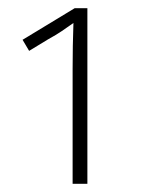

<svg xmlns="http://www.w3.org/2000/svg" viewBox="-20 -864 354 468"><path d="M193 -844V-416H157V-695Q157 -723 157.5 -752.5Q158 -782 159 -808Q145 -798 131 -788.5Q117 -779 97 -768L51 -740L35 -767L162 -844Z"/></svg>

Font: Noto Sans Disp ExtLt
Style: Regular
Weight: 200
Designer: Monotype Design Team
Foundry: Monotype Imaging Inc.
Version: Version 2.000;GOOG;noto-source:20170915:90ef993387c0